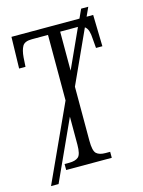

<svg xmlns="http://www.w3.org/2000/svg" viewBox="-122 -831 713 960"><g transform="rotate(-15 234.0 -351.0)"><path d="M20 58 201 -337V-676H117Q80 -676 68.5 -656Q57 -636 54 -599L51 -551H18L22 -714H374L395 -760H432L411 -714H445L449 -551H416L412 -599Q411 -623 406 -639.5Q401 -656 389 -665L264 -391V-111Q264 -59 279 -45Q294 -31 326 -31H350V0H114V-31H138Q170 -31 185.5 -44.5Q201 -58 201 -108V-253L59 58ZM264 -676V-474L356 -676Q353 -676 349 -676Z"/></g></svg>

Font: Noto Serif ExtraCondensed Light
Style: Regular
Weight: 300
Width: 2
Designer: Monotype Design Team
Foundry: Monotype Imaging Inc.
Version: Version 2.014; ttfautohint (v1.8.4.7-5d5b)